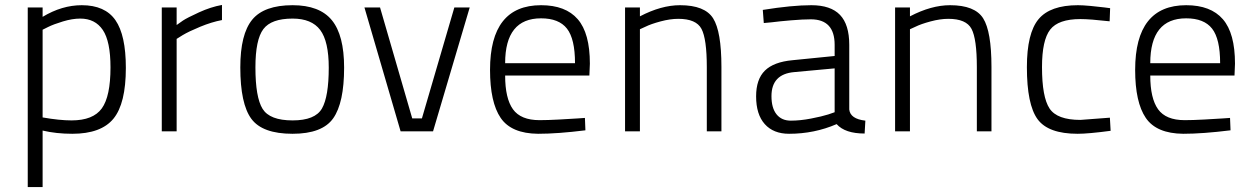

<svg xmlns="http://www.w3.org/2000/svg" viewBox="-20 -530 5055 775"><path d="M92 225V-500H152V-462Q230 -509 310 -509Q404 -509 446 -448.5Q488 -388 488 -256Q488 -112 438 -51Q388 10 272 10Q207 10 152 -3V225ZM304 -455Q272 -455 234 -443.5Q196 -432 174 -421L152 -410V-56Q220 -44 269 -44Q356 -44 391 -92.5Q426 -141 426 -258Q426 -363 395 -409Q364 -455 304 -455Z M633 0V-500H693V-429Q702 -436 718.5 -447Q735 -458 783 -480Q831 -502 876 -510V-449Q834 -441 788 -422Q742 -403 717 -388L693 -373V0Z M1161 -509Q1270 -509 1319.5 -448.5Q1369 -388 1369 -257Q1369 -115 1325 -52.5Q1281 10 1161 10Q1039 10 994.5 -50.5Q950 -111 950 -258Q950 -392 998 -450.5Q1046 -509 1161 -509ZM1161 -44Q1252 -44 1279.5 -92Q1307 -140 1307 -257Q1307 -363 1272.5 -409Q1238 -455 1161 -455Q1075 -455 1043 -412.5Q1011 -370 1011 -258Q1011 -137 1040 -90.5Q1069 -44 1161 -44Z M1451 -500H1514L1644 -52H1683L1814 -500H1876L1728 0H1597Z M2158 -45Q2190 -45 2236 -47.5Q2282 -50 2312 -52L2341 -54L2343 -4Q2230 10 2152 10Q2044 9 2001 -54Q1958 -117 1958 -248Q1958 -509 2164 -509Q2263 -509 2312 -452.5Q2361 -396 2361 -273L2359 -225H2019Q2019 -133 2050.5 -89Q2082 -45 2158 -45ZM2019 -275H2301Q2301 -373 2268.5 -414.5Q2236 -456 2164 -456Q2019 -456 2019 -275Z M2563 0H2503V-500H2563V-464Q2649 -509 2725 -509Q2825 -509 2858.5 -456Q2892 -403 2892 -260V0H2833V-259Q2833 -373 2811.5 -413.5Q2790 -454 2718 -454Q2685 -454 2646 -443.5Q2607 -433 2585 -422L2563 -412Z M3408 -349V-88Q3412 -50 3473 -43L3470 9Q3391 9 3357 -29Q3267 10 3165 10Q3102 10 3067 -29Q3032 -68 3032 -141Q3032 -210 3067.5 -245Q3103 -280 3179 -287L3349 -304V-349Q3349 -452 3253 -452Q3221 -452 3173.5 -448Q3126 -444 3095 -440L3063 -437L3059 -490Q3177 -509 3255 -509Q3333 -509 3370.5 -470Q3408 -431 3408 -349ZM3349 -254 3186 -239Q3094 -231 3094 -142Q3094 -94 3114.5 -68.5Q3135 -43 3172 -43Q3210 -43 3254 -51.5Q3298 -60 3323 -68L3349 -77Z M3653 0H3593V-500H3653V-464Q3739 -509 3815 -509Q3915 -509 3948.5 -456Q3982 -403 3982 -260V0H3923V-259Q3923 -373 3901.5 -413.5Q3880 -454 3808 -454Q3775 -454 3736 -443.5Q3697 -433 3675 -422L3653 -412Z M4331 -509Q4350 -509 4382.5 -506Q4415 -503 4438 -500L4461 -497L4459 -444Q4379 -453 4341 -453Q4252 -453 4219 -410.5Q4186 -368 4186 -259Q4186 -138 4216.5 -92Q4247 -46 4341 -46L4460 -55L4463 -2Q4373 10 4330 10Q4211 10 4168 -49Q4125 -108 4125 -259Q4125 -396 4172 -452.5Q4219 -509 4331 -509Z M4762 -45Q4794 -45 4840 -47.5Q4886 -50 4916 -52L4945 -54L4947 -4Q4834 10 4756 10Q4648 9 4605 -54Q4562 -117 4562 -248Q4562 -509 4768 -509Q4867 -509 4916 -452.5Q4965 -396 4965 -273L4963 -225H4623Q4623 -133 4654.5 -89Q4686 -45 4762 -45ZM4623 -275H4905Q4905 -373 4872.5 -414.5Q4840 -456 4768 -456Q4623 -456 4623 -275Z"/></svg>

Font: TitilliumText22L Lt
Style: Thin
Weight: 300
Designer: Campivisivi
Foundry: Campivisivi
Version: 1.000